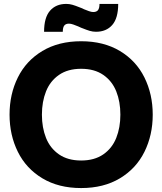

<svg xmlns="http://www.w3.org/2000/svg" viewBox="-20 -941 822 973"><path d="M28.4 -360.1Q28.4 -463.6 70.4 -548.4Q112.4 -633.2 194.7 -682.6Q277 -732 391.2 -732Q505.4 -732 587.7 -682.6Q670 -633.2 712 -548.3Q754 -463.4 754 -359.9Q754 -256.4 712 -171.6Q670 -86.8 587.7 -37.4Q505.4 12 391.2 12Q277 12 194.7 -37.4Q112.4 -86.8 70.4 -171.7Q28.4 -256.6 28.4 -360.1ZM590 -360.1Q590 -425.8 569.1 -478.1Q548.2 -530.4 503.4 -561.4Q458.6 -592.4 391.2 -592.4Q323.8 -592.4 279 -561.4Q234.2 -530.4 213.3 -478Q192.4 -425.5 192.4 -359.9Q192.4 -294.2 213.3 -241.9Q234.2 -189.6 279 -158.6Q323.8 -127.6 391.2 -127.6Q458.6 -127.6 503.4 -158.6Q548.2 -189.6 569.1 -242Q590 -294.5 590 -360.1ZM315.8 -921.2Q332.2 -921.2 347.7 -916.6Q363.2 -912 383.8 -903.6Q387.2 -902.8 391.2 -900.8L406.6 -893.8Q418 -889 430.8 -884.5Q443.6 -880 452.6 -880Q468.8 -880 476.5 -889.4Q484.2 -898.8 484.2 -921.2H579Q579 -849 548.9 -814.5Q518.8 -780 466.6 -780Q450.2 -780 434.7 -784.6Q419.2 -789.2 398.6 -797.6Q395.2 -798.4 391.2 -800.4L375.8 -807.4Q364.4 -812.2 351.6 -816.7Q338.8 -821.2 329.8 -821.2Q313.6 -821.2 305.9 -811.8Q298.2 -802.4 298.2 -780H203.4Q203.4 -852.2 233.5 -886.7Q263.6 -921.2 315.8 -921.2Z"/></svg>

Font: Aspekta Variable
Style: Regular
Weight: 400
Designer: Ivo Dolenc
Version: Version 2.100